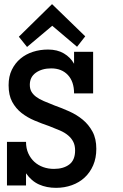

<svg xmlns="http://www.w3.org/2000/svg" viewBox="-20 -884 586 915"><path d="M439 -174.8Q439 -130.9 424.1 -96.4Q409.2 -62 383.5 -38.1Q357.9 -14.2 322.5 -1.5Q287.1 11.2 247.1 11.2Q202.1 11.2 166 -4.9Q129.9 -21 104 -58.1V0H13.2V-208H104Q104 -176.8 115 -152.8Q126 -128.9 144 -112.5Q162.1 -96.2 186 -87.6Q210 -79.1 236.8 -79.1Q282.2 -79.1 310.1 -100.1Q337.9 -121.1 337.9 -167Q337.9 -190.9 329.3 -208Q320.8 -225.1 304.9 -238.5Q289.1 -252 266.1 -262Q243.2 -272 213.9 -283.2Q179.2 -294.9 144.5 -309.6Q109.9 -324.2 82.5 -345.7Q55.2 -367.2 38.1 -398.7Q21 -430.2 21 -478Q21 -520 36.4 -551.5Q51.8 -583 77.4 -604.5Q103 -626 137 -637Q170.9 -647.9 209 -647.9Q252.9 -647.9 284.4 -629.4Q315.9 -610.8 333 -580.1V-637.2H423.8V-439H333Q333 -495.1 303.5 -526.6Q273.9 -558.1 224.1 -558.1Q180.2 -558.1 151.1 -537.6Q122.1 -517.1 122.1 -480Q122.1 -460.9 129.6 -447.5Q137.2 -434.1 151.6 -423.1Q166 -412.1 188 -402.6Q210 -393.1 238.8 -381.8Q274.9 -369.1 310.5 -353Q346.2 -336.9 374.5 -313.5Q402.8 -290 420.9 -256.6Q439 -223.1 439 -174.8ZM386.2 -710.9 347.2 -661.1 229 -761.2 108.9 -660.2 69.8 -709 228 -864.3Z"/></svg>

Font: Anonymous Pro
Style: Bold
Weight: 700
Monospace: yes
Designer: Mark Simonson
Version: Version 1.003